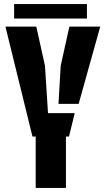

<svg xmlns="http://www.w3.org/2000/svg" viewBox="-20 -932 524 952"><path d="M157 0V-255H141L7 -800H160L203 -606L218 -371H350.5L322 -255H307V0ZM270 -417 281 -606 324 -800H477L370 -417ZM50 -912H411V-840H50Z"/></svg>

Font: Big Shoulders Stencil Text Thin Black
Style: Regular
Weight: 900
Version: Version 2.001